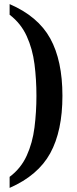

<svg xmlns="http://www.w3.org/2000/svg" viewBox="-20 -785 374 938"><path d="M27 79Q82 38 110.5 -24.5Q139 -87 148.5 -162.5Q158 -238 158 -317Q158 -397 148.5 -471.5Q139 -546 110.5 -608.5Q82 -671 27 -713V-765Q166 -705 225.5 -597Q285 -489 285 -317Q285 -145 225.5 -36.5Q166 72 27 133Z"/></svg>

Font: Noto Serif Lao Condensed SemiBold
Style: Regular
Weight: 600
Width: 3
Designer: Monotype Design Team
Foundry: Monotype Imaging Inc.
Version: Version 2.003; ttfautohint (v1.8.4.7-5d5b)